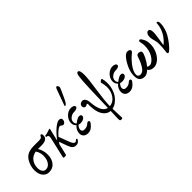

<svg xmlns="http://www.w3.org/2000/svg" viewBox="34 -1677 2774 2774"><g transform="rotate(-45 1420.5 -290.0)"><path d="M165 11.2Q105.5 11.2 68.8 -35.6Q32.2 -82.5 32.2 -158.2Q32.2 -221.2 57.1 -280.8Q70.8 -313.5 87.6 -336.9Q104.5 -360.4 129.6 -378.9Q154.8 -397.5 191.2 -406.7Q227.5 -416 275.9 -416H383.8Q431.2 -416 439 -436Q443.4 -446.8 449.7 -453.4Q456.1 -460 461.9 -460Q472.7 -460 477.3 -451.7Q481.9 -443.4 481.9 -423.8Q481.9 -340.8 359.9 -340.8H287.1Q306.6 -311 318.4 -269.3Q330.1 -227.5 330.1 -184.1Q330.1 -99.1 286.4 -43.9Q242.7 11.2 165 11.2ZM86.9 -150.9Q86.9 -104 106.7 -76.9Q126.5 -49.8 159.2 -49.8Q210.4 -49.8 242.7 -97.2Q274.9 -144.5 274.9 -217.8Q274.9 -282.7 237.8 -337.9Q167.5 -326.7 127.2 -275.6Q86.9 -224.6 86.9 -150.9Z M481.9 13.2Q467.8 13.2 460.9 10.3Q454.1 7.3 455.6 2L523.9 -293Q532.7 -327.6 532.7 -341.8Q532.7 -378.9 497.6 -378.9Q493.2 -378.9 491.9 -385.3Q490.7 -391.6 492.7 -397.7Q494.6 -403.8 499 -403.8Q531.2 -403.8 591.8 -426.8Q603.5 -431.2 607.9 -431.2Q613.8 -431.2 613.8 -424.8Q613.8 -423.8 611.8 -412.1L568.8 -231Q637.2 -321.8 699.7 -373.3Q762.2 -424.8 798.8 -424.8Q841.8 -424.8 841.8 -386.2Q841.8 -361.8 825.7 -344.5Q809.6 -327.1 794.9 -327.1Q786.6 -327.1 770 -338.9Q756.3 -351.1 739.7 -351.1Q732.4 -351.1 718.3 -343.8Q704.1 -336.4 677.2 -313.5Q650.4 -290.5 620.6 -255.9L682.6 -90.8Q707.5 -27.8 736.8 -27.8Q754.4 -27.8 772.9 -51.8Q775.9 -54.2 780.8 -53Q785.6 -51.8 789.3 -46.4Q793 -41 790 -35.2Q776.4 -9.8 758.3 1.7Q740.2 13.2 712.9 13.2Q683.6 13.2 661.1 -5.4Q638.7 -23.9 620.6 -74.2L575.7 -200.2Q571.8 -195.8 564 -185.3Q556.2 -174.8 554.7 -172.9L513.7 2Q512.2 13.2 481.9 13.2Z M1004.4 -502Q999.5 -502 999.5 -509.8Q999.5 -513.2 1001.5 -519L1086.4 -752.9Q1100.1 -791 1114.7 -791Q1125 -791 1133.3 -777.3Q1141.6 -763.7 1141.6 -751Q1141.6 -741.2 1115.7 -684.1L1063.5 -570.8Q1030.3 -502 1004.4 -502ZM960.4 11.2Q917 11.2 891.8 -12.7Q866.7 -36.6 866.7 -77.1Q866.7 -108.4 881.8 -139.2Q897 -169.9 922.9 -189.9Q888.7 -220.7 888.7 -268.1Q888.7 -328.1 936 -376.5Q983.4 -424.8 1043.5 -424.8Q1068.4 -424.8 1087.9 -414.8Q1107.4 -404.8 1107.4 -387.2Q1107.4 -368.7 1085.7 -359.4Q1064 -350.1 1033.7 -350.1Q990.7 -350.1 956.3 -322.5Q921.9 -294.9 921.9 -256.8Q921.9 -240.2 928 -226.1Q934.1 -211.9 943.8 -207Q963.9 -222.7 976.1 -231Q988.3 -239.3 1006.6 -248Q1024.9 -256.8 1038.6 -256.8Q1078.6 -256.8 1078.6 -227.1Q1078.6 -202.1 1052.2 -185.5Q1025.9 -168.9 984.9 -168.9Q965.8 -168.9 948.7 -174.8Q914.6 -140.6 914.6 -105Q914.6 -64 965.8 -64Q990.7 -64 1013.7 -73.7Q1036.6 -83.5 1050.8 -98.1Q1059.6 -108.4 1071.5 -110.6Q1083.5 -112.8 1089.8 -106.9Q1099.6 -101.1 1098.4 -89.4Q1097.2 -77.6 1085.4 -63Q1055.2 -23.4 1026.1 -6.1Q997.1 11.2 960.4 11.2Z M1440.4 210.9Q1423.3 210.9 1418 202.9Q1412.6 194.8 1412.6 168Q1412.6 159.7 1413.3 145.5Q1414.1 131.3 1415.5 97.2Q1417 63 1418.5 13.2Q1368.2 9.3 1332 -25.6Q1295.9 -60.5 1277.8 -114.5Q1259.8 -168.5 1257.3 -236.8Q1256.8 -245.1 1256.6 -252.9Q1256.3 -260.7 1256.6 -266.1Q1256.8 -271.5 1256.8 -276.6Q1256.8 -281.7 1256.8 -284.9Q1256.8 -288.1 1256.3 -291Q1255.9 -293.9 1255.1 -295.4Q1254.4 -296.9 1253.2 -298.1Q1252 -299.3 1249.8 -299.6Q1247.6 -299.8 1244.6 -299.8Q1236.8 -299.8 1228.5 -293Q1217.8 -286.1 1207.5 -286.1Q1191.9 -286.1 1180.7 -297.6Q1169.4 -309.1 1169.4 -327.1Q1169.4 -350.6 1187.5 -366.2Q1205.6 -381.8 1233.4 -381.8Q1255.9 -381.8 1274.7 -356.7Q1293.5 -331.5 1296.4 -291Q1311 -69.3 1419.4 -46.9L1420.4 -47.9Q1422.9 -186 1430.9 -399.2Q1439 -612.3 1448.2 -665Q1457 -725.1 1482.4 -725.1Q1519.5 -725.1 1519.5 -625Q1519.5 -543.9 1489.3 -346.2Q1460.9 -156.2 1459.5 -51.8Q1458.5 -48.8 1458.5 -43.9Q1531.2 -49.8 1578.4 -114.3Q1625.5 -178.7 1625.5 -271Q1625.5 -308.6 1609.4 -372.1Q1606.9 -383.8 1627 -397.5Q1646.5 -411.1 1654.8 -405.3Q1656.7 -403.8 1657.2 -400.9Q1670.4 -358.4 1670.4 -304.2Q1670.4 -243.2 1652.3 -187Q1634.3 -130.9 1604.5 -90.6Q1574.7 -50.3 1536.9 -23.9Q1499 2.4 1459.5 9.8Q1460 44.4 1462.9 108.9Q1465.8 173.3 1466.3 194.8Q1466.3 210.9 1440.4 210.9Z M1810.1 11.2Q1766.6 11.2 1741.5 -12.7Q1716.3 -36.6 1716.3 -77.1Q1716.3 -108.4 1731.4 -139.2Q1746.6 -169.9 1772.5 -189.9Q1738.3 -220.7 1738.3 -268.1Q1738.3 -328.1 1785.6 -376.5Q1833 -424.8 1893.1 -424.8Q1918 -424.8 1937.5 -414.8Q1957 -404.8 1957 -387.2Q1957 -368.7 1935.3 -359.4Q1913.6 -350.1 1883.3 -350.1Q1840.3 -350.1 1805.9 -322.5Q1771.5 -294.9 1771.5 -256.8Q1771.5 -240.2 1777.6 -226.1Q1783.7 -211.9 1793.5 -207Q1813.5 -222.7 1825.7 -231Q1837.9 -239.3 1856.2 -248Q1874.5 -256.8 1888.2 -256.8Q1928.2 -256.8 1928.2 -227.1Q1928.2 -202.1 1901.9 -185.5Q1875.5 -168.9 1834.5 -168.9Q1815.4 -168.9 1798.3 -174.8Q1764.2 -140.6 1764.2 -105Q1764.2 -64 1815.4 -64Q1840.3 -64 1863.3 -73.7Q1886.2 -83.5 1900.4 -98.1Q1909.2 -108.4 1921.1 -110.6Q1933.1 -112.8 1939.5 -106.9Q1949.2 -101.1 1948 -89.4Q1946.8 -77.6 1935.1 -63Q1904.8 -23.4 1875.7 -6.1Q1846.7 11.2 1810.1 11.2Z M2120.1 12.2Q2069.3 12.2 2041.3 -15.1Q2013.2 -42.5 2013.2 -106.9Q2013.2 -176.8 2046.9 -253.9Q2080.6 -329.1 2121.1 -377Q2161.6 -424.8 2193.8 -424.8Q2221.7 -424.8 2232.9 -415Q2250 -401.9 2244.9 -385.5Q2239.7 -369.1 2210 -347.2Q2189.9 -332 2163.3 -304.4Q2136.7 -276.9 2110.1 -242.4Q2083.5 -208 2065.2 -169.2Q2046.9 -130.4 2046.9 -100.1Q2046.9 -77.6 2059.6 -65.4Q2072.3 -53.2 2095.2 -53.2Q2135.7 -53.2 2168 -92.8Q2213.4 -150.4 2250 -262.2Q2256.8 -285.2 2273.7 -292.2Q2290.5 -299.3 2309.1 -293.9Q2343.3 -286.6 2343.3 -263.2Q2343.3 -235.4 2313.7 -176.3Q2284.2 -117.2 2243.2 -67.9Q2254.9 -53.2 2285.2 -53.2Q2301.8 -53.2 2321.5 -64.5Q2341.3 -75.7 2361.1 -97.7Q2380.9 -119.6 2397 -148.9Q2413.1 -178.2 2423.1 -218Q2433.1 -257.8 2433.1 -300.8Q2433.1 -343.3 2427.2 -360.8L2420.9 -397.9Q2420.9 -419.9 2441.9 -419.9Q2458 -419.9 2482.9 -373Q2507.8 -328.1 2507.8 -263.2Q2507.8 -195.3 2479.5 -131.6Q2451.2 -67.9 2404.3 -28.3Q2357.4 11.2 2306.2 11.2Q2272.5 11.2 2247.3 -1.7Q2222.2 -14.6 2212.9 -36.1Q2161.1 12.2 2120.1 12.2Z M2602.5 9.8Q2585.4 9.8 2585.4 -15.1Q2585.4 -27.3 2591.8 -71.8Q2597.7 -113.8 2597.7 -172.9Q2597.7 -213.4 2591.8 -236.8Q2570.8 -306.6 2570.8 -347.2Q2570.8 -381.3 2586.4 -403.6Q2602.1 -425.8 2620.6 -425.8Q2639.2 -425.8 2649.9 -408.2Q2660.6 -390.6 2660.6 -356Q2660.6 -317.4 2647.5 -235.8Q2630.9 -132.3 2629.9 -127.9L2636.7 -124Q2727.5 -201.2 2763.7 -301.8Q2782.2 -355 2783.7 -391.1Q2783.7 -423.8 2795.4 -423.8Q2822.8 -423.8 2822.8 -370.1Q2822.8 -306.6 2790.5 -223.1Q2773.9 -183.1 2735.4 -127.2Q2696.8 -71.3 2658 -30.8Q2619.1 9.8 2602.5 9.8Z"/></g></svg>

Font: Junicode SmCond
Style: Italic
Weight: 400
Width: 4
Italic angle: -11°
Designer: Peter S. Baker
Version: Version 2.206